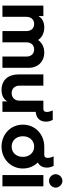

<svg xmlns="http://www.w3.org/2000/svg" viewBox="834 -1674 852 2561"><g transform="rotate(90 1260.5 -394.0)"><path d="M55 0H205V-319C205 -382 241 -423 300 -423C359 -423 395 -382 395 -319V0H545V-319C545 -382 581 -423 640 -423C699 -423 735 -382 735 -319V0H885V-351C885 -475 801 -558 683 -558C612 -558 553 -531 514 -475C483 -526 420 -558 348 -558C279 -558 223 -533 195 -479V-546H55Z M1180 12C1249 12 1305 -13 1333 -66V0H1473V-444C1551 -451 1603 -494 1603 -582C1603 -618 1593 -643 1580 -671H1454C1464 -646 1474 -616 1474 -595C1474 -551 1449 -546 1434 -546H1323V-227C1323 -164 1282 -123 1223 -123C1164 -123 1123 -164 1123 -227V-546H973V-215C973 -79 1047 12 1180 12Z M1936 12C2097 12 2228 -108 2228 -273C2228 -353 2197 -422 2148 -472C2190 -494 2216 -533 2216 -594C2216 -630 2206 -655 2193 -683H2067C2077 -658 2087 -628 2087 -607C2087 -555 2052 -558 2040 -558H1936C1774 -558 1643 -438 1643 -273C1643 -108 1774 12 1936 12ZM1798 -273C1798 -360 1854 -423 1936 -423C2017 -423 2073 -360 2073 -273C2073 -185 2017 -123 1936 -123C1854 -123 1798 -185 1798 -273Z M2316 0H2466V-546H2316ZM2304 -710C2304 -662 2345 -621 2393 -621C2441 -621 2483 -662 2483 -710C2483 -758 2441 -800 2393 -800C2345 -800 2304 -758 2304 -710Z"/></g></svg>

Font: Mluvka ExtraBold
Style: Regular
Weight: 800
Designer: Modified by Jiří Krblich, Original typeface by Gumpita Rahayu
Foundry: Gumpita Rahayu & Jiří Krblich
Version: Version 2.000;Glyphs 3.1.1 (3134)